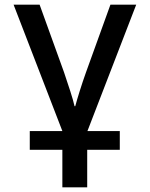

<svg xmlns="http://www.w3.org/2000/svg" viewBox="-20 -559 640 819"><path d="M107 80V0H246L38 -539H149L253 -251Q266 -213 279.5 -171Q293 -129 298 -106H301Q307 -129 320 -170.5Q333 -212 347 -251L451 -539H561L353 0H491V80H352V240H246V80Z"/></svg>

Font: Noto Sans Mono Medium
Style: Regular
Weight: 500
Designer: Monotype Design Team
Foundry: Monotype Imaging Inc.
Version: Version 2.014